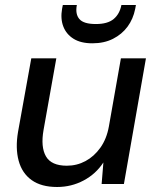

<svg xmlns="http://www.w3.org/2000/svg" viewBox="-20 -735 628 767"><path d="M208 12Q145 12 106.5 -15.5Q68 -43 54.5 -93Q41 -143 52 -208L105 -502H205L154 -216Q142 -148 163.5 -110.5Q185 -73 247 -73Q287 -73 321.5 -91.5Q356 -110 381 -145Q406 -180 415 -230L463 -502H563L475 0H386L393 -86Q363 -40 314 -14Q265 12 208 12ZM349 -562Q303 -562 274 -580Q245 -598 233 -629Q221 -660 228 -700L231 -715H287Q280 -679 297 -659Q314 -639 363 -639Q410 -639 434 -659Q458 -679 465 -715H523L520 -699Q512 -659 489.5 -628.5Q467 -598 431.5 -580Q396 -562 349 -562Z"/></svg>

Font: DM Sans 16pt Medium
Style: Italic
Weight: 500
Italic angle: -10°
Version: Version 4.004;gftools[0.9.30]